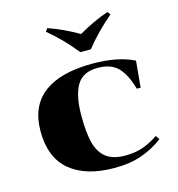

<svg xmlns="http://www.w3.org/2000/svg" viewBox="-108 -812 852 919"><g transform="rotate(-15 318.0 -353.0)"><path d="M198 -703 209 -718Q282 -693 358 -649Q434 -693 507 -718L518 -703Q443 -640 384 -566H332Q270 -644 198 -703ZM579 -458 567 -327H548Q527 -401 492.5 -436.5Q458 -472 392 -472Q319 -472 288.5 -421Q258 -370 258 -270Q258 -187 271 -136Q284 -85 318 -58.5Q352 -32 414 -32Q461 -32 500 -45.5Q539 -59 577 -85L590 -66Q543 -30 484.5 -9Q426 12 348 12Q207 12 128.5 -53Q50 -118 50 -249Q50 -373 132 -435.5Q214 -498 374 -498Q499 -498 579 -458Z"/></g></svg>

Font: Chonburi
Style: Regular
Weight: 400
Designer: Thanarat Vachiruckul and Stawix Ruecha
Foundry: Cadson Demak & Katatrad
Version: Version 1.000